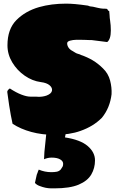

<svg xmlns="http://www.w3.org/2000/svg" viewBox="-20 -707 653 1055"><path d="M278 34Q211 34 152 18Q93 2 49 -27Q44 -51 39.5 -74Q35 -97 30.5 -127Q26 -157 20 -201V-204Q22 -213 34 -221Q69 -198 98 -187Q127 -176 146 -176H176L193 -175Q216 -175 236 -182Q262 -192 265.5 -208Q269 -224 253 -238Q237 -252 204 -256Q158 -262 116 -291Q74 -320 47.5 -364Q21 -408 21 -458Q21 -547 70 -596.5Q119 -646 195 -668Q262 -687 343 -687Q366 -687 394 -684.5Q422 -682 464 -676Q473 -671 491 -670L517 -664Q534 -660 545.5 -659.5Q557 -659 564 -659Q565 -659 565.5 -658.5Q566 -658 567 -658Q569 -657 571 -655Q573 -650 575 -648.5Q577 -647 578 -647H580L582 -625Q582 -616 583 -608.5Q584 -601 585 -594Q587 -581 588 -567.5Q589 -554 589 -540Q589 -491 569 -476L482 -487H468Q461 -487 442 -488Q423 -489 401.5 -488.5Q380 -488 364.5 -483.5Q349 -479 349 -469Q349 -457 356.5 -445.5Q364 -434 380 -426Q387 -422 393 -418Q399 -414 406 -412Q414 -410 419 -408Q424 -406 425 -405Q460 -393 489.5 -375.5Q519 -358 546 -331Q575 -303 585 -264.5Q595 -226 593 -189Q584 -114 540 -60Q515 -35 486 -17.5Q457 0 423 12Q363 34 278 34ZM279 328H262Q231 328 198 315Q181 309 172 298L182 253Q184 248 186 243Q188 238 189 234Q192 226 193 225Q226 239 262 239Q279 239 292 236.5Q305 234 314 224Q321 214 324 208.5Q327 203 327 193Q327 178 310 168.5Q293 159 264 159Q242 159 222 168L224 128L238 -8L243 -18H350L337 48Q422 61 462 95.5Q502 130 502 174Q502 217 481.5 252Q461 287 412.5 307.5Q364 328 279 328Z"/></svg>

Font: Sigmar
Style: Regular
Weight: 400
Designer: Vernon Adams
Foundry: Vernon Adams
Version: Version 1.000; ttfautohint (v1.8.4.7-5d5b);gftools[0.9.24]